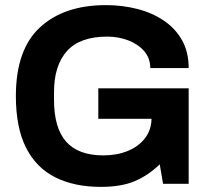

<svg xmlns="http://www.w3.org/2000/svg" viewBox="-20 -718 818 750"><path d="M374 12Q271 12 196.5 -25Q122 -62 82 -140.5Q42 -219 42 -343Q42 -524 136 -611Q230 -698 394 -698Q458 -698 516.5 -683Q575 -668 620 -637.5Q665 -607 691 -561Q717 -515 717 -452H567Q567 -491 543 -518.5Q519 -546 480.5 -560.5Q442 -575 399 -575Q292 -575 241.5 -518.5Q191 -462 191 -358V-328Q191 -218 238.5 -164.5Q286 -111 384 -111Q437 -111 479.5 -128.5Q522 -146 547 -179Q572 -212 572 -258V-298L634 -254H364V-373H717V0H617L604 -76Q558 -32 505.5 -10Q453 12 374 12Z"/></svg>

Font: Archivo VF Beta
Style: Regular
Weight: 400
Designer: Hector Gatti
Foundry: Omnibus-Type
Version: Version 1.002